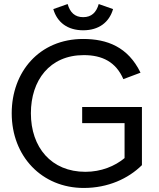

<svg xmlns="http://www.w3.org/2000/svg" viewBox="-20 -915 787 951"><path d="M392 -765C469 -765 521 -804 540 -870L469 -895C457 -853 433 -830 392 -830C351 -830 327 -853 315 -895L244 -870C263 -804 315 -765 392 -765ZM597 -305V-132C549 -92 481 -64 403 -64C234 -64 133 -185 133 -354C133 -517 226 -642 395 -642C487 -642 554 -608 591 -523L676 -555C614 -683 510 -722 392 -722C174 -722 38 -558 38 -354C38 -141 187 16 395 16C515 16 615 -30 683 -97V-385H387V-305Z"/></svg>

Font: Alpha Lyrae Medium
Style: Regular
Weight: 500
Designer: Nikolay Petroussenko, Plamen Motev
Foundry: Fontfabric LLC
Version: Version 1.000;hotconv 1.0.109;makeotfexe 2.5.65596